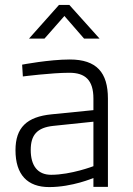

<svg xmlns="http://www.w3.org/2000/svg" viewBox="-20 -752 539 781"><path d="M360 -76C360 -76 269 -41 188 -41C133 -41 105 -78 105 -142C105 -202 130 -233 197 -240L360 -257ZM419 -351C419 -457 373 -510 264 -510C180 -510 70 -489 70 -489L73 -441C73 -441 190 -456 262 -456C326 -456 360 -427 360 -351V-304L190 -287C89 -277 43 -233 43 -141C43 -41 92 9 180 9C274 9 360 -28 360 -28V8H419V-351ZM161 -595 242 -687 322 -595H385L262 -732H220L98 -595Z"/></svg>

Font: RazerF5 Light
Style: Regular
Weight: 300
Foundry: Razer Inc.
Version: Version 2